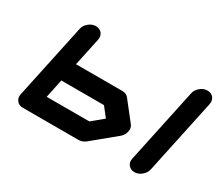

<svg xmlns="http://www.w3.org/2000/svg" viewBox="-124 -988 1448 1268"><g transform="rotate(30 600.0 -354.0)"><path d="M567.9 -141.6 653.3 -212.4 597.7 -283.2H272.5L242.7 -141.6ZM1142.6 -708.5Q1171.9 -708.5 1188.5 -688Q1200.2 -672.4 1200.2 -652.8Q1200.2 -645.5 1198.7 -637.7L1078.1 -70.8Q1071.8 -41.5 1046.6 -20.8Q1021.5 0 992.2 0Q962.9 0 946.8 -21Q934.6 -35.6 934.6 -55.2Q934.6 -62.5 936.5 -70.8L1057.1 -637.7Q1063 -667 1088.1 -687.7Q1113.3 -708.5 1142.6 -708.5ZM814.5 -262.7Q826.2 -247.6 826.2 -228.5Q826.2 -220.7 824.2 -212.4Q818.4 -183.1 793.5 -162.1L621.6 -20.5Q596.2 0 566.9 0H141.6Q112.3 0 96.2 -21Q84 -35.6 84 -55.2Q84 -62.5 85.9 -70.8L206.5 -637.7Q212.4 -667 237.5 -687.7Q262.7 -708.5 292 -708.5Q321.3 -708.5 337.9 -688Q349.6 -672.4 349.6 -652.8Q349.6 -645.5 348.1 -637.7L302.7 -424.8H657.2Q686.5 -424.8 703.1 -404.3Z"/></g></svg>

Font: Robtronika
Style: Italic
Weight: 400
Italic angle: -12°
Designer: GGBot
Version: 1.00